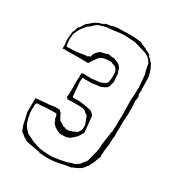

<svg xmlns="http://www.w3.org/2000/svg" viewBox="-170 -806 831 908"><g transform="rotate(30 246.0 -352.5)"><path d="M300 -702 334 -699 340 -697V-695L364 -685Q371 -683 371.5 -682.5Q372 -682 372 -680L388 -673Q396 -670 396 -667H399Q402 -658 407.5 -654Q413 -650 414 -650V-648L418 -645V-642L425 -638L437 -615L445 -593Q450 -573 450 -566L451 -503H453L451 -494L453 -493H451V-478Q455 -471 455 -463L451 -440V-438H453L451 -430H453L454 -398Q453 -397 453 -395L454 -370Q454 -361 453 -360L452 -341Q451 -341 451 -338H452Q452 -337 453 -336H451V-294L450 -269L451 -253Q451 -245 449 -243H450Q450 -242 449 -241L447 -201L442 -161Q443 -160 443 -157H442Q442 -146 441 -145H440L443 -131H441Q435 -113 433 -109H432L431 -102H430Q430 -97 414 -69L413 -66Q411 -66 410 -65L402 -53L394 -45Q394 -43 377 -34Q360 -25 357 -25Q355 -23 352.5 -23Q350 -23 349 -22V-20L316 -15Q266 -2 224 -2V-3L220 -2L190 -4L181 -5V-7L115 -19Q108 -22 102 -22L88 -31H85Q85 -34 76 -39L74 -43H72V-45L71 -44Q60 -44 49 -84L35 -147L36 -146V-222L37 -219L54 -221L98 -225H107Q135 -230 139 -230L163 -229L175 -217Q176 -216 176 -215V-214Q176 -213 181.5 -203Q187 -193 188 -192V-190L194 -184H196Q196 -183 197 -182H200Q200 -179 211 -175L213 -172L216 -171Q218 -169 223 -169L227 -168Q231 -164 245 -164L273 -172V-174L285 -178H287Q289 -180 289 -182L292 -183L301 -198L303 -208V-227Q289 -266 288 -267V-269L278 -275Q277 -276 277 -277H274Q273 -278 272 -280Q270 -285 264 -285V-286L257 -289L238 -291H188Q188 -291 182 -290Q182 -290 172 -291V-288L170 -289L167 -296Q166 -295 164 -295V-296Q162 -298 162 -300L164 -310V-317L165 -348L164 -365Q164 -394 166 -412L165 -416L166 -424Q165 -427 165 -429L171 -432H174L186 -433Q188 -433 191 -432H214L220 -430V-432L257 -436H262Q299 -448 299 -462L302 -485L301 -515L294 -530H293L285 -538L266 -544V-546L262 -547Q220 -547 206 -537Q201 -534 195.5 -526.5Q190 -519 189 -518V-516L182 -510L180 -504Q177 -503 173 -493H172Q170 -487 165 -487L115 -488L55 -487Q43 -487 36 -488V-486L31 -487L30 -486V-512L27 -532L31 -580H33Q38 -594 40.5 -601.5Q43 -609 44 -610.5Q45 -612 47 -612.5Q49 -613 50 -614L65 -639Q66 -640 71 -644Q87 -656 91 -662H94Q94 -663 99 -667Q104 -671 107 -671L109 -673Q111 -673 119 -677V-678Q130 -678 142 -686L150 -690V-691Q169 -691 191 -699L205 -701L276 -703ZM428 -566 430 -569 421 -603 416 -630Q415 -633 411 -634V-638L399 -652L379 -664L311 -684L260 -687H245Q236 -687 231 -686L186 -680Q175 -680 173 -679V-678L166 -679L137 -672L134 -670Q114 -669 95 -645H92Q92 -643 91 -642.5Q90 -642 89 -640L82 -637Q67 -622 67 -619L65 -618Q55 -604 54 -603V-601Q49 -596 39 -570L36 -536L37 -534Q37 -529 39 -516Q41 -503 44 -503Q47 -504 49 -504H51Q95 -504 138 -513H152V-515H155V-518H157V-520Q162 -517 163 -517L168 -535Q186 -565 211 -565Q211 -565 226 -570V-571Q229 -572 233 -572Q237 -572 249 -569L269 -568V-566Q289 -559 291 -557H292Q292 -556 293 -555H295Q305 -545 307 -539H308Q308 -535 316 -513H317L316 -506L319 -474Q319 -467 318 -466L312 -445Q306 -431 295 -429V-427Q282 -423 276 -420V-419L267 -418H263Q259 -418 234 -414L232 -413V-414Q225 -414 224 -413L218 -414L197 -413Q196 -414 182 -414L181 -413L179 -392L186 -312Q188 -310 200 -310L219 -311L253 -307L288 -300Q291 -300 294 -297Q297 -294 297 -293L300 -292Q300 -290 307 -286V-284Q310 -282 310 -278L318 -198L317 -190L306 -172L303 -168V-166Q272 -135 263 -135Q262 -135 262 -136V-134Q256 -134 255 -133V-132L225 -131L217 -132L195 -143Q195 -144 194 -145H191Q191 -146 190 -147H188L174 -162L170 -175L167 -176Q164 -188 163 -195Q162 -202 160 -204L152 -206Q121 -205 102 -205Q71 -201 66 -202Q61 -203 53 -201V-198H51L49 -189V-170L47 -167H49L47 -161H49V-148Q51 -134 57 -110H58L59 -101H60Q61 -100 61 -96L71 -78Q90 -59 90 -57L125 -40V-39Q150 -30 153 -30V-28L167 -26Q168 -25 168 -24L200 -20Q212 -20 214 -19H229L231 -18Q241 -18 269 -22V-23Q276 -24 281 -24L320 -32V-33Q322 -33 325 -34L340 -40Q356 -40 369 -53H371Q376 -58 377 -58V-61Q378 -61 396 -83V-85H398Q400 -90 413 -144H414L415 -155L417 -166L418 -176Q418 -181 417 -182L428 -261H430V-267L432 -309L431 -311Q431 -317 432 -326H431L432 -333V-344H433L432 -380L431 -384H432Q431 -421 431 -433.5Q431 -446 433 -460L434 -504H435L430 -563Q428 -565 428 -566Z"/></g></svg>

Font: Londrina Sketch
Style: Regular
Weight: 400
Designer: Marcelo Magalhaes
Foundry: Marcelo Magalhaes
Version: Version 1.001 2011